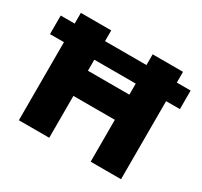

<svg xmlns="http://www.w3.org/2000/svg" viewBox="-150 -892 1138 1084"><g transform="rotate(30 419.5 -350.0)"><path d="M555 -700H753V0H555ZM285 0H87V-700H285ZM569 -273H271V-437H569ZM-4 -509V-630H843V-509Z"/></g></svg>

Font: MOST Montserrat ExtraBold
Style: Regular
Weight: 800
Designer: Julieta Ulanovsky
Foundry: Julieta Ulanovsky
Version: Version 8.000;March 11, 2024;FontCreator 15.0.0.2926 64-bit